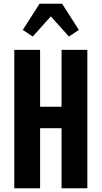

<svg xmlns="http://www.w3.org/2000/svg" viewBox="-20 -1000 540 1020"><path d="M56 0V-735H193V-433H307V-735H444V0H307V-319H193V0ZM154 -806 101 -841 190 -980H310L399 -841L346 -806L250 -913Z"/></svg>

Font: Iosevka Curly Heavy
Style: Regular
Weight: 900
Monospace: yes
Designer: Belleve Invis
Foundry: Belleve Invis
Version: Version 22.1.2; ttfautohint (v1.8.4)